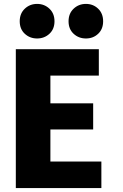

<svg xmlns="http://www.w3.org/2000/svg" viewBox="-20 -952 631 983"><path d="M499 11H61V-700H486V-565H238V-423H457V-289H238V-125H499ZM233 -907.5Q259 -883 259 -843Q259 -803 233 -779Q207 -755 170 -755Q133 -755 107 -779Q81 -803 81 -843Q81 -883 107 -907.5Q133 -932 170 -932Q207 -932 233 -907.5ZM482.5 -907.5Q508 -883 508 -843Q508 -803 482.5 -779Q457 -755 420 -755Q383 -755 357 -779Q331 -803 331 -843Q331 -883 357 -907.5Q383 -932 420 -932Q457 -932 482.5 -907.5Z"/></svg>

Font: Repo
Style: ExtraBold
Weight: 800
Designer: Stefan Peev
Foundry: Context Ltd
Version: Version 001.000